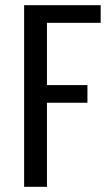

<svg xmlns="http://www.w3.org/2000/svg" viewBox="-20 -720 428 740"><path d="M73 0V-700H368V-632H161V-392H317V-324H161V0Z"/></svg>

Font: Homenaje
Style: Regular
Weight: 400
Designer: Constanza Artigas Preller, Agustina Mingote
Foundry: Constanza Artigas Preller, Agustina Mingote
Version: Version 1.100